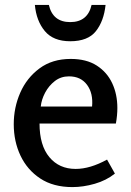

<svg xmlns="http://www.w3.org/2000/svg" viewBox="-20 -750 534 782"><path d="M268 -510Q332 -510 374 -483Q416 -456 437 -411Q458 -366 458 -310Q458 -280 452 -247H141Q141 -158 181 -110Q221 -62 288 -62Q347 -62 416 -100L448 -43Q413 -15 366 -1.5Q319 12 275 12Q197 12 144 -23Q91 -58 63.5 -116Q36 -174 36 -244Q36 -312 62.5 -372.5Q89 -433 141 -471.5Q193 -510 268 -510ZM261 -439Q228 -439 203.5 -420Q179 -401 164 -373Q149 -345 146 -316H355Q360 -370 334.5 -404.5Q309 -439 261 -439ZM410 -730Q403 -664 370.5 -623Q338 -582 266 -582Q197 -582 162.5 -623.5Q128 -665 122 -730H179Q195 -660 266 -660Q337 -660 353 -730Z"/></svg>

Font: Rosario SemiBold
Style: Regular
Weight: 600
Designer: Hector Gatti
Foundry: Omnibus Type
Version: Version 1.101; ttfautohint (v1.8.1.43-b0c9)